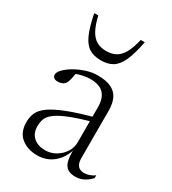

<svg xmlns="http://www.w3.org/2000/svg" viewBox="-170 -768 778 869"><g transform="rotate(30 219.5 -333.5)"><path d="M314.5 -273 317.5 -250.5Q245 -231 201.2 -213.8Q157.5 -196.5 134.8 -180.2Q112 -164 104.5 -146Q97 -128 97 -106Q97 -68.5 120 -48.2Q143 -28 181 -28Q211 -28 236.2 -43Q261.5 -58 276.5 -81.8Q291.5 -105.5 291.5 -132V-318.5Q291.5 -361 270 -385.5Q248.5 -410 198 -410Q178.5 -410 154.5 -404.2Q130.5 -398.5 101 -385L129.5 -403Q127 -388 124.5 -375Q122 -362 118.5 -352.8Q115 -343.5 110.5 -338.5Q104.5 -332 94.8 -328.8Q85 -325.5 75 -325.5Q62.5 -325.5 55.2 -331.5Q48 -337.5 48 -346.5Q48 -360 64 -376.2Q80 -392.5 105.5 -407.2Q131 -422 161 -431.5Q191 -441 218.5 -441Q264.5 -441 291.5 -427.5Q318.5 -414 330 -388.5Q341.5 -363 341.5 -327V-80Q341.5 -61 347 -49.2Q352.5 -37.5 362.2 -32.2Q372 -27 385.5 -27Q398.5 -27 411.2 -31.2Q424 -35.5 439 -45.5V-31Q419.5 -10.5 399.8 -1.5Q380 7.5 360.5 7.5Q335.5 7.5 319.8 -2Q304 -11.5 297.2 -34.8Q290.5 -58 292 -97.5L295 -99.5Q284.5 -63.5 265 -39.2Q245.5 -15 219.2 -2.5Q193 10 162 10Q110.5 10 77.5 -17Q44.5 -44 44.5 -97Q44.5 -123.5 54.2 -145.5Q64 -167.5 92 -187.8Q120 -208 173.5 -229Q227 -250 314.5 -273ZM196 -555Q224.5 -555 245.5 -566.5Q266.5 -578 281.5 -604.8Q296.5 -631.5 307 -677H328Q315 -609.5 298 -572.8Q281 -536 256.5 -521.2Q232 -506.5 196 -506.5Q160 -506.5 135.5 -521.2Q111 -536 94.2 -572.8Q77.5 -609.5 64 -677H85Q95.5 -631.5 110.5 -604.8Q125.5 -578 146.5 -566.5Q167.5 -555 196 -555Z"/></g></svg>

Font: Newsreader 24pt Light
Style: Regular
Weight: 300
Designer: Hugues Gentile
Foundry: Production Type
Version: Version 1.003